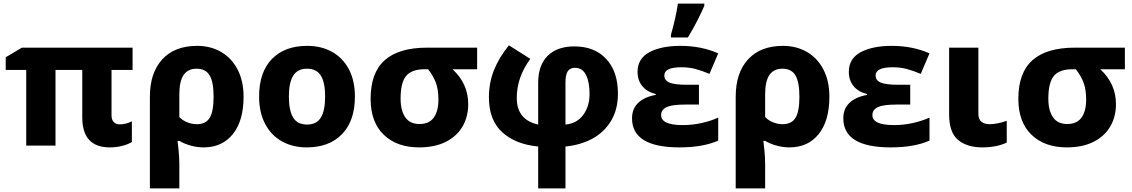

<svg xmlns="http://www.w3.org/2000/svg" viewBox="-20 -816 6346 1076"><path d="M719 -136V-20Q698 -7 664.5 1.5Q631 10 596 10Q441 10 441 -158V-424H291V0H127V-424H12V-495L103 -549H723V-424H605V-169Q605 -144 618 -131.5Q631 -119 651 -119Q685 -119 719 -136Z M1121 10Q1085 10 1049 0Q1013 -10 986 -26H975Q977 -14 981 27Q985 68 985 104V240H820V-274Q820 -408 889.5 -483.5Q959 -559 1085 -559Q1160 -559 1219 -525Q1278 -491 1311.5 -426.5Q1345 -362 1345 -274Q1345 -139 1285 -64.5Q1225 10 1121 10ZM985 -287V-160Q1003 -141 1029.5 -130.5Q1056 -120 1083 -120Q1133 -120 1155 -155.5Q1177 -191 1177 -274Q1177 -357 1154.5 -394Q1132 -431 1082 -431Q1033 -431 1009 -396Q985 -361 985 -287Z M1699 10Q1621 10 1560.5 -23.5Q1500 -57 1466 -121.5Q1432 -186 1432 -275Q1432 -411 1503.5 -485Q1575 -559 1702 -559Q1780 -559 1840.5 -525.5Q1901 -492 1935 -428Q1969 -364 1969 -275Q1969 -139 1897 -64.5Q1825 10 1699 10ZM1701 -118Q1754 -118 1778 -157Q1802 -196 1802 -275Q1802 -354 1778 -392.5Q1754 -431 1700 -431Q1648 -431 1623.5 -392.5Q1599 -354 1599 -275Q1599 -196 1623 -157Q1647 -118 1701 -118Z M2329 10Q2204 10 2130.5 -61Q2057 -132 2057 -262Q2057 -409 2136.5 -479Q2216 -549 2374 -549H2654V-428H2516Q2604 -347 2604 -232Q2604 -162 2572 -107Q2540 -52 2478 -21Q2416 10 2329 10ZM2331 -121Q2385 -121 2411 -157Q2437 -193 2437 -258Q2437 -313 2423 -351.5Q2409 -390 2379 -428H2360Q2288 -428 2256.5 -391Q2225 -354 2225 -263Q2225 -197 2251 -159Q2277 -121 2331 -121Z M2952 -486Q2876 -383 2876 -267Q2876 -144 2996 -118V-351Q2996 -451 3049.5 -503.5Q3103 -556 3199 -556Q3312 -556 3377.5 -485.5Q3443 -415 3443 -291Q3443 -202 3404 -138Q3365 -74 3299 -38.5Q3233 -3 3149 5V240H2996V5Q2869 -7 2794.5 -75Q2720 -143 2720 -270Q2720 -353 2748.5 -423.5Q2777 -494 2832 -562ZM3149 -354V-118Q3213 -124 3248.5 -172Q3284 -220 3284 -290Q3284 -356 3264 -396Q3244 -436 3202 -436Q3175 -436 3162 -417Q3149 -398 3149 -354Z M3897 -230H3819Q3746 -230 3715.5 -215.5Q3685 -201 3685 -171Q3685 -115 3806 -115Q3862 -115 3914 -127Q3966 -139 4005 -157V-28Q3919 10 3788 10Q3522 10 3522 -153Q3522 -207 3557 -240Q3592 -273 3655 -284V-289Q3606 -301 3579.5 -333.5Q3553 -366 3553 -413Q3553 -488 3619.5 -523.5Q3686 -559 3793 -559Q3910 -559 4005 -517L3956 -402Q3913 -420 3877.5 -429.5Q3842 -439 3799 -439Q3750 -439 3726.5 -427.5Q3703 -416 3703 -393Q3703 -365 3732.5 -353Q3762 -341 3828 -341H3897ZM3740 -621Q3751 -658 3762.5 -708.5Q3774 -759 3779 -796H3927V-783Q3890 -697 3835 -606H3740Z M4404 10Q4368 10 4332 0Q4296 -10 4269 -26H4258Q4260 -14 4264 27Q4268 68 4268 104V240H4103V-274Q4103 -408 4172.5 -483.5Q4242 -559 4368 -559Q4443 -559 4502 -525Q4561 -491 4594.5 -426.5Q4628 -362 4628 -274Q4628 -139 4568 -64.5Q4508 10 4404 10ZM4268 -287V-160Q4286 -141 4312.5 -130.5Q4339 -120 4366 -120Q4416 -120 4438 -155.5Q4460 -191 4460 -274Q4460 -357 4437.5 -394Q4415 -431 4365 -431Q4316 -431 4292 -396Q4268 -361 4268 -287Z M5081 -230H5003Q4930 -230 4899.5 -215.5Q4869 -201 4869 -171Q4869 -115 4990 -115Q5046 -115 5098 -127Q5150 -139 5189 -157V-28Q5103 10 4972 10Q4706 10 4706 -153Q4706 -207 4741 -240Q4776 -273 4839 -284V-289Q4790 -301 4763.5 -333.5Q4737 -366 4737 -413Q4737 -488 4803.5 -523.5Q4870 -559 4977 -559Q5094 -559 5189 -517L5140 -402Q5097 -420 5061.5 -429.5Q5026 -439 4983 -439Q4934 -439 4910.5 -427.5Q4887 -416 4887 -393Q4887 -365 4916.5 -353Q4946 -341 5012 -341H5081Z M5463 -178Q5463 -148 5480 -134Q5497 -120 5526 -120Q5568 -120 5622 -139V-17Q5564 10 5486 10Q5399 10 5349 -32Q5299 -74 5299 -175V-549H5463Z M5959 10Q5834 10 5760.5 -61Q5687 -132 5687 -262Q5687 -409 5766.5 -479Q5846 -549 6004 -549H6284V-428H6146Q6234 -347 6234 -232Q6234 -162 6202 -107Q6170 -52 6108 -21Q6046 10 5959 10ZM5961 -121Q6015 -121 6041 -157Q6067 -193 6067 -258Q6067 -313 6053 -351.5Q6039 -390 6009 -428H5990Q5918 -428 5886.5 -391Q5855 -354 5855 -263Q5855 -197 5881 -159Q5907 -121 5961 -121Z"/></svg>

Font: Noto Sans UI ExtraBold
Style: Regular
Weight: 800
Designer: Monotype Design Team
Foundry: Monotype Imaging Inc.
Version: Version 1.001